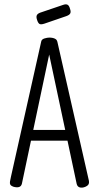

<svg xmlns="http://www.w3.org/2000/svg" viewBox="-20 -861 460 894"><path d="M392 -28Q395 -18 394.5 -11Q394 -4 390 0.5Q386 5 377 9Q362 15 351 11.5Q340 8 337 -5L209 -607L82 -6Q79 7 68 10Q57 13 41 8Q31 4 28 -1.5Q25 -7 26.5 -16Q28 -25 31 -38L172 -668Q174 -678 187 -682Q200 -686 210 -686Q217 -686 225 -684.5Q233 -683 239 -679Q245 -675 247 -667ZM91 -206 111 -256H299L318 -206ZM187 -751Q172 -746 165 -749Q158 -752 153 -767Q148 -781 151 -789Q154 -797 167 -802L273 -838Q287 -843 294.5 -839Q302 -835 306 -820Q311 -806 307 -798.5Q303 -791 289 -786Z"/></svg>

Font: Fredoka Condensed Light
Style: Regular
Weight: 300
Width: 3
Designer: Ben Nathan
Foundry: Milena B. Brandão, Ben Nathan
Version: Version 2.001